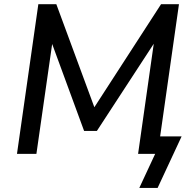

<svg xmlns="http://www.w3.org/2000/svg" viewBox="-20 -739 899 922"><path d="M736.8 163.6 852.1 -84H749L839.4 -718.8H753.4L433.1 -224.1L250.5 -718.8H164.1L61.5 0H154.8L230.5 -527.8L383.8 -110.4H445.3L718.3 -528.8L643.1 0H725.1L648.9 163.6Z"/></svg>

Font: Winston
Style: Italic
Weight: 400
Italic angle: -8.13011°
Designer: Vernon Adams, Kim Jin-seong, David Berlow, Cristiano Sobral
Foundry: The Winston Project Authors
Version: Version 3.004